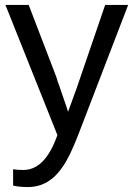

<svg xmlns="http://www.w3.org/2000/svg" viewBox="-20 -548 540 776"><path d="M93 208Q57 208 33 202V136Q51 139 74 139Q156 139 204 19L212 -2L2 -528H96L208 -236L213 -219Q216 -213 235 -156Q251 -111 255 -96L290 -192L405 -528H498L295 0Q261 87 234 125Q179 208 93 208Z"/></svg>

Font: Libra Sans
Style: Regular
Weight: 400
Foundry: Context Ltd
Version: Version 1.002